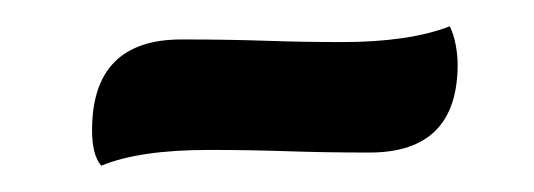

<svg xmlns="http://www.w3.org/2000/svg" viewBox="-20 -334 406 146"><path d="M57 -208Q50 -216 50 -235Q50 -304 118 -304Q153 -304 182 -303Q211 -302 240 -302Q291 -302 322 -314Q325 -308 326.5 -300Q328 -292 328 -285Q328 -218 261 -218Q228 -218 198.5 -219Q169 -220 139 -220Q86 -220 57 -208Z"/></svg>

Font: Petrona ExtraBold
Style: Italic
Weight: 800
Italic angle: -9°
Designer: Ringo R. Seeber
Foundry: Ringo R. Seeber
Version: Version 2.001; ttfautohint (v1.8.3)